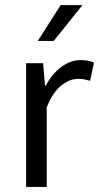

<svg xmlns="http://www.w3.org/2000/svg" viewBox="-20 -734 389 754"><path d="M149.4 -485.8 156.7 -397.9H159.7Q184.6 -444.3 220.7 -471.2Q256.8 -498 297.4 -498Q313 -498 325 -495.6Q336.9 -493.2 349.1 -487.8L333.5 -416.5Q319.3 -420.9 309.8 -422.6Q300.3 -424.3 286.6 -424.3Q252.4 -424.3 219.5 -397.2Q186.5 -370.1 163.6 -312.5V0H82.5V-485.8ZM128.4 -573.2 218.3 -713.9H303.7L190.9 -573.2Z"/></svg>

Font: Varta
Style: Regular
Weight: 400
Designer: Joana Correia, Viktoriya Grabowska, Eben Sorkin
Foundry: Sorkin Type
Version: Version 1.003; ttfautohint (v1.3) -l 8 -r 24 -G 200 -x 12 -H